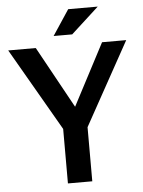

<svg xmlns="http://www.w3.org/2000/svg" viewBox="-58 -912 715 958"><g transform="rotate(-5 299.0 -433.0)"><path d="M243 0H365V-271L595 -687H474L312 -378L142 -687H4L243 -273ZM236 -739H329L468 -866H320Z"/></g></svg>

Font: Ronzino Medium
Style: Regular
Weight: 500
Designer: Nunzio Mazzaferro
Foundry: Collletttivo
Version: Version 1.000;Glyphs 3.3 (3337)